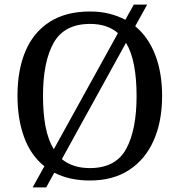

<svg xmlns="http://www.w3.org/2000/svg" viewBox="-20 -775 782 835"><path d="M173 -52Q114 -99 85 -178Q56 -257 56 -359Q56 -470 90.5 -552Q125 -634 195.5 -679.5Q266 -725 372 -725Q416 -725 454.5 -715.5Q493 -706 525 -689L562 -755H620L568 -661Q625 -614 655 -536.5Q685 -459 685 -358Q685 -247 648.5 -164.5Q612 -82 542 -36Q472 10 371 10Q282 10 216 -24L181 40H122ZM493 -631Q447 -671 372 -671Q260 -671 213.5 -589Q167 -507 167 -358Q167 -283 178 -225Q189 -167 214 -126ZM371 -44Q483 -44 528.5 -127Q574 -210 574 -358Q574 -432 563 -490.5Q552 -549 528 -589L249 -83Q296 -44 371 -44Z"/></svg>

Font: NotoSerif-Regular
Style: Regular
Weight: 400
Designer: Monotype Design Team
Foundry: Monotype Imaging Inc.
Version: Version 2.007; ttfautohint (v1.8) -l 8 -r 50 -G 200 -x 14 -D